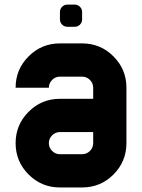

<svg xmlns="http://www.w3.org/2000/svg" viewBox="-20 -826 626 846"><path d="M244.1 -146.5H341.8Q361.8 -146.5 376.2 -160.9Q390.6 -175.3 390.6 -195.3V-244.1H244.1Q224.1 -244.1 209.7 -229.7Q195.3 -215.3 195.3 -195.3Q195.3 -175.3 209.7 -160.9Q224.1 -146.5 244.1 -146.5ZM341.8 0H244.1Q163.1 0 106 -57.1Q48.8 -114.3 48.8 -195.3Q48.8 -276.4 106 -333.5Q163.1 -390.6 244.1 -390.6H390.6V-439.5Q390.6 -459.5 376.2 -473.9Q361.8 -488.3 341.8 -488.3H244.1Q224.1 -488.3 209.7 -473.9Q195.3 -459.5 195.3 -439.5H48.8Q48.8 -520.5 106 -577.6Q163.1 -634.8 244.1 -634.8H341.8Q422.9 -634.8 480 -577.6Q537.1 -520.5 537.1 -439.5V-195.3Q537.1 -114.3 480 -57.1Q422.9 0 341.8 0ZM244.1 -772.9Q244.1 -786.6 253.7 -796.1Q263.2 -805.7 276.9 -805.7H309.1Q322.8 -805.7 332.3 -796.1Q341.8 -786.6 341.8 -772.9V-740.7Q341.8 -727.1 332.3 -717.5Q322.8 -708 309.1 -708H276.9Q263.2 -708 253.7 -717.5Q244.1 -727.1 244.1 -740.7Z"/></svg>

Font: Audex
Style: Regular
Weight: 400
Designer: GGBotNet
Foundry: GGBotNet
Version: 1.00